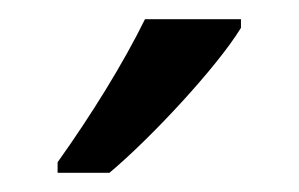

<svg xmlns="http://www.w3.org/2000/svg" viewBox="-20 -786 311 200"><path d="M231 -757V-766H131C109 -721 75 -666 40 -617V-606H94C137 -642 206 -716 231 -757Z"/></svg>

Font: Noto Sans Khmer UI Condensed
Style: Regular
Weight: 400
Width: 3
Designer: Danh Hong and the Monotype Design Team
Foundry: Monotype Imaging Inc.
Version: Version 2.002